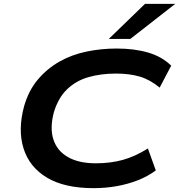

<svg xmlns="http://www.w3.org/2000/svg" viewBox="-20 -967 930 997"><path d="M466 10Q315 10 224 -44.5Q133 -99 102.5 -195.5Q72 -292 105 -415Q129 -498 177 -554.5Q225 -611 288.5 -647Q352 -683 428.5 -699Q505 -715 586 -715Q678 -715 749.5 -694Q821 -673 869 -626L809 -512Q760 -553 706.5 -569Q653 -585 582 -585Q504 -585 439.5 -566.5Q375 -548 329 -504Q283 -460 260 -385Q238 -303 257 -243.5Q276 -184 332.5 -151.5Q389 -119 478 -119Q553 -119 617 -136.5Q681 -154 748 -196L789 -82Q747 -51 696 -31Q645 -11 587 -0.5Q529 10 466 10ZM545 -765 733 -947H890L657 -765Z"/></svg>

Font: Nunito Sans 7pt Expanded
Style: Bold Italic
Weight: 700
Width: 7
Italic angle: -9°
Designer: Vernon Adams
Foundry: Vernon Adams
Version: Version 3.101;gftools[0.9.27]